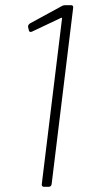

<svg xmlns="http://www.w3.org/2000/svg" viewBox="-20 -720 330 740"><path d="M219 -697 96 -630C91 -627 88 -622 88 -617L91 -604C92 -598 96 -595 103 -598L215 -651C218 -653 220 -651 219 -648L141 -10C140 -4 144 0 149 0H168C174 0 178 -4 179 -10L262 -690C263 -696 260 -700 254 -700H232C229 -700 225 -700 219 -697Z"/></svg>

Font: Barlow ExtraLight
Style: Italic
Weight: 275
Italic angle: -7°
Designer: Jeremy Tribby
Foundry: Tribby Type
Version: Version 1.422;hotconv 1.0.109;makeotfexe 2.5.65596